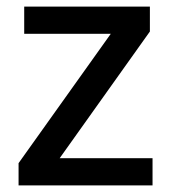

<svg xmlns="http://www.w3.org/2000/svg" viewBox="-20 -559 517 579"><path d="M440 0H36V-67L314 -457H53V-539H432V-464L160 -82H440Z"/></svg>

Font: Noto Sans Lao Looped Medium
Style: Regular
Weight: 500
Designer: Mark Frömberg, Ben Mitchell
Foundry: The Fontpad Ltd
Version: Version 1.002; ttfautohint (v1.8.4.7-5d5b)